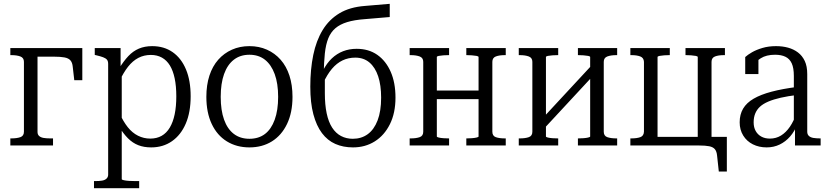

<svg xmlns="http://www.w3.org/2000/svg" viewBox="-20 -760 4326 1003"><path d="M105 -72V-437Q105 -458 86.5 -465Q68 -472 39 -472H34V-509H176V-71Q176 -57 184.5 -49.5Q193 -42 207.5 -39.5Q222 -37 242 -37H257V0H34V-37H39Q68 -37 86.5 -43.5Q105 -50 105 -72ZM138 -464V-509H410V-341H368L360 -411Q358 -433 348 -444.5Q338 -456 317 -460Q296 -464 261 -464Z M707 223H471V186H478Q499 186 513.5 183.5Q528 181 536.5 173Q545 165 545 152V-426Q545 -441 538.5 -448.5Q532 -456 518.5 -461Q505 -466 484 -471L475 -473V-509H610V-391L616 -384V176Q616 179 627 181.5Q638 184 655 185Q672 186 688 186H707ZM770 10Q732 10 702.5 -1.5Q673 -13 648.5 -37.5Q624 -62 601 -100L604 -169Q624 -125 647.5 -95.5Q671 -66 701 -51Q731 -36 765 -36Q799 -36 824.5 -50.5Q850 -65 867 -93.5Q884 -122 892.5 -163Q901 -204 901 -257Q901 -310 892.5 -350.5Q884 -391 867.5 -418Q851 -445 826 -459Q801 -473 768 -473Q732 -473 702.5 -457.5Q673 -442 649 -411.5Q625 -381 604 -336L602 -402Q626 -441 650.5 -467Q675 -493 705.5 -506Q736 -519 775 -519Q837 -519 882 -487.5Q927 -456 951.5 -397.5Q976 -339 976 -257Q976 -174 950.5 -114.5Q925 -55 878.5 -22.5Q832 10 770 10Z M1508 -254Q1508 -172 1479.5 -112.5Q1451 -53 1400.5 -21.5Q1350 10 1283 10Q1216 10 1165 -21.5Q1114 -53 1086 -112.5Q1058 -172 1058 -254Q1058 -316 1074 -365Q1090 -414 1120 -448Q1150 -482 1191.5 -500.5Q1233 -519 1283 -519Q1333 -519 1374.5 -500.5Q1416 -482 1446 -448Q1476 -414 1492 -365Q1508 -316 1508 -254ZM1133 -254Q1133 -184 1150.5 -135Q1168 -86 1201.5 -60.5Q1235 -35 1283 -35Q1331 -35 1364 -60Q1397 -85 1415 -134.5Q1433 -184 1433 -254Q1433 -324 1415 -373Q1397 -422 1364 -448Q1331 -474 1283 -474Q1235 -474 1201.5 -448Q1168 -422 1150.5 -373Q1133 -324 1133 -254Z M1886 -729 2016 -740V-671L1886 -660Q1831 -656 1793.5 -644.5Q1756 -633 1732 -612.5Q1708 -592 1695 -560Q1682 -528 1677 -481Q1672 -434 1671 -370H1677Q1677 -350 1677 -334Q1677 -318 1677 -303.5Q1677 -289 1677 -273Q1677 -213 1686.5 -168Q1696 -123 1715 -93.5Q1734 -64 1761.5 -49.5Q1789 -35 1823 -35Q1868 -35 1901 -59Q1934 -83 1952.5 -131Q1971 -179 1971 -250Q1971 -315 1955.5 -361.5Q1940 -408 1910 -433.5Q1880 -459 1836 -459Q1800 -459 1769.5 -444.5Q1739 -430 1714 -400.5Q1689 -371 1668 -325L1667 -391Q1687 -430 1713.5 -455Q1740 -480 1772.5 -492.5Q1805 -505 1843 -505Q1906 -505 1951 -473.5Q1996 -442 2021 -385Q2046 -328 2046 -250Q2046 -170 2017 -111.5Q1988 -53 1938 -21.5Q1888 10 1824 10Q1773 10 1732 -8Q1691 -26 1662 -64.5Q1633 -103 1617 -163Q1601 -223 1601 -307Q1601 -398 1616.5 -473Q1632 -548 1665.5 -603Q1699 -658 1753 -690.5Q1807 -723 1886 -729Z M2191 -72V-437Q2191 -458 2172.5 -465Q2154 -472 2125 -472H2120V-509H2326V-472H2323Q2311 -472 2296.5 -471Q2282 -470 2272 -468Q2262 -466 2262 -462V-47Q2262 -44 2272 -41.5Q2282 -39 2296.5 -38Q2311 -37 2323 -37H2326V0H2120V-37H2125Q2154 -37 2172.5 -43.5Q2191 -50 2191 -72ZM2480 -47V-462Q2480 -466 2469.5 -468Q2459 -470 2444.5 -471Q2430 -472 2418 -472H2416V-509H2622V-472H2617Q2588 -472 2570 -465Q2552 -458 2552 -437V-72Q2552 -50 2570 -43.5Q2588 -37 2617 -37H2622V0H2416V-37H2418Q2430 -37 2444.5 -38Q2459 -39 2469.5 -41.5Q2480 -44 2480 -47ZM2229 -242V-287H2519V-242Z M2761 -72V-437Q2761 -458 2742.5 -465Q2724 -472 2695 -472H2690V-509H2896V-472H2893Q2881 -472 2866.5 -471Q2852 -470 2842 -468Q2832 -466 2832 -462V-47Q2832 -44 2842 -41.5Q2852 -39 2866.5 -38Q2881 -37 2893 -37H2896V0H2690V-37H2695Q2724 -37 2742.5 -43.5Q2761 -50 2761 -72ZM3063 -47V-462Q3063 -466 3052.5 -468Q3042 -470 3027.5 -471Q3013 -472 3001 -472H2999V-509H3204V-472H3200Q3171 -472 3152.5 -465Q3134 -458 3134 -437V-72Q3134 -50 3152.5 -43.5Q3171 -37 3200 -37H3204V0H2999V-37H3001Q3013 -37 3027.5 -38Q3042 -39 3052.5 -41.5Q3063 -44 3063 -47ZM2822 -88 2792 -118 3072 -420 3102 -390Z M3344 -437Q3343 -458 3325 -465Q3307 -472 3278 -472H3273V-509H3479V-472H3476Q3464 -472 3450 -471Q3436 -470 3425.5 -468Q3415 -466 3415 -462V0H3273V-37H3278Q3307 -37 3325 -43.5Q3343 -50 3344 -72ZM3625 -462Q3625 -466 3614.5 -468Q3604 -470 3590 -471Q3576 -472 3564 -472H3561V-509H3767V-472H3762Q3733 -472 3715 -465Q3697 -458 3697 -437V-1H3625ZM3597 0V-45H3777V136H3735L3726 53Q3724 31 3714.5 19.5Q3705 8 3685 4Q3665 0 3631 0ZM3377 0V-45H3667V0Z M4145 -306V-264Q4096 -258 4058.5 -249.5Q4021 -241 3994 -229.5Q3967 -218 3950.5 -203Q3934 -188 3925.5 -167.5Q3917 -147 3917 -121Q3917 -95 3927.5 -76Q3938 -57 3957 -46.5Q3976 -36 4002 -36Q4034 -36 4060 -52Q4086 -68 4106.5 -98Q4127 -128 4140 -168L4146 -112Q4131 -74 4107.5 -47Q4084 -20 4053 -5Q4022 10 3985 10Q3945 10 3913 -6Q3881 -22 3862.5 -52Q3844 -82 3844 -121Q3844 -162 3862 -192.5Q3880 -223 3917 -244.5Q3954 -266 4010.5 -281Q4067 -296 4145 -306ZM4133 0V-108L4127 -109V-363Q4127 -405 4116 -429Q4105 -453 4083 -463.5Q4061 -474 4029 -474Q3983 -474 3954 -455.5Q3925 -437 3908 -410Q3906 -420 3908 -428.5Q3910 -437 3915 -444.5Q3920 -452 3926.5 -457Q3933 -462 3942 -465V-373H3873V-462Q3886 -474 3908.5 -487Q3931 -500 3963 -509.5Q3995 -519 4034 -519Q4068 -519 4097 -511Q4126 -503 4148.5 -486Q4171 -469 4184 -441.5Q4197 -414 4197 -373V-72Q4197 -58 4205.5 -50Q4214 -42 4229 -39.5Q4244 -37 4264 -37H4267V0Z"/></svg>

Font: Roboto Serif 28pt Condensed Light
Style: Regular
Weight: 300
Width: 3
Designer: Greg Gazdowicz
Foundry: Commercial Type
Version: Version 1.008